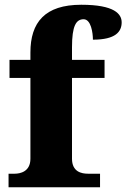

<svg xmlns="http://www.w3.org/2000/svg" viewBox="-20 -788 532 808"><path d="M16 0H401V-57H350C323 -57 283 -65 283 -120V-460H420V-536H283V-589C283 -679 300 -707 332 -707C363 -707 371 -650 371 -621C467 -621 492 -655 492 -694C492 -729 462 -768 322 -768C169 -768 108 -694 108 -567V-536H20V-460H108V-120C108 -65 64 -57 42 -57H16Z"/></svg>

Font: Noto Serif Malayalam ExtraBold
Style: Regular
Weight: 800
Designer: Indian type Foundry, Jelle Bosma, Monotype Design Team
Foundry: Monotype Imaging Inc.
Version: Version 2.104